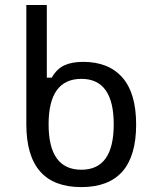

<svg xmlns="http://www.w3.org/2000/svg" viewBox="-20 -763 642 783"><path d="M311.5 0Q87.4 0 87.4 -256.3V-742.7H170.9V-446.3H190.9Q211.4 -481.9 241.9 -496.3Q272.5 -510.7 319.3 -510.7Q422.9 -510.7 479 -447Q535.2 -383.3 535.2 -254.9Q535.2 0 311.5 0ZM312 -70.8Q443.8 -70.8 443.8 -255.9Q443.8 -441.4 312 -441.4Q178.2 -441.4 178.2 -255.9Q178.2 -70.8 312 -70.8Z"/></svg>

Font: Vazir Code Hack
Style: Code-Hack
Weight: 400
Foundry: DejaVu fonts team - Redesigned by Saber Rastikerdar
Version: Version 1.1.2